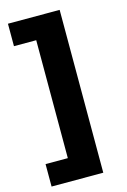

<svg xmlns="http://www.w3.org/2000/svg" viewBox="-132 -767 667 1008"><g transform="rotate(-15 201.5 -262.5)"><path d="M18 180V58H139V-583H18V-705H299V180Z"/></g></svg>

Font: Nunito Sans 6pt ExtraBold
Style: Regular
Weight: 800
Version: Version 3.101;gftools[0.9.27]